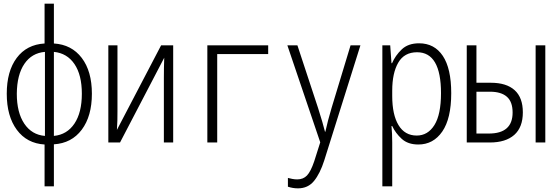

<svg xmlns="http://www.w3.org/2000/svg" viewBox="-20 -780 3040 1051"><path d="M224 240V11Q127 5 72 -69.5Q17 -144 17 -267Q17 -390 71.5 -463Q126 -536 224 -542V-760H275V-542Q372 -536 427.5 -463Q483 -390 483 -267Q483 -144 427.5 -70Q372 4 275 10V240ZM72 -267Q72 -164 113 -103Q154 -42 226 -36V-496Q154 -490 113.5 -430.5Q73 -371 72 -267ZM428 -267Q428 -370 387.5 -429.5Q347 -489 275 -496V-36Q347 -43 387.5 -103.5Q428 -164 428 -267Z M573 0V-532H623V-171Q623 -144 622.5 -120.5Q622 -97 620 -69L862 -532H928V0H877V-355Q877 -383 877.5 -409.5Q878 -436 879 -464L637 0Z M1115 0V-532H1448V-484H1169V0Z M1611 251Q1583 251 1556 242V194Q1567 197 1580.5 199.5Q1594 202 1607 202Q1640 202 1660.5 180.5Q1681 159 1700 103L1733 -1L1553 -532H1608L1721 -189Q1735 -145 1744 -114Q1753 -83 1759 -59H1761Q1767 -87 1776 -121.5Q1785 -156 1795 -189L1899 -532H1953L1755 98Q1732 170 1699 210.5Q1666 251 1611 251Z M2073 240V-532H2116L2123 -434H2126Q2144 -476 2179 -509.5Q2214 -543 2274 -543Q2358 -543 2404 -474Q2450 -405 2450 -270Q2450 -131 2401 -60Q2352 11 2270 11Q2213 11 2179 -20Q2145 -51 2127 -90H2123Q2125 -72 2126 -47.5Q2127 -23 2127 0V240ZM2261 -38Q2322 -38 2358 -95.5Q2394 -153 2394 -270Q2394 -494 2263 -494Q2193 -494 2160 -437Q2127 -380 2127 -284V-255Q2127 -152 2161.5 -95Q2196 -38 2261 -38Z M2535 0V-532H2588V-327H2667Q2752 -327 2797 -286.5Q2842 -246 2842 -165Q2842 -83 2795 -41.5Q2748 0 2661 0ZM2912 0V-532H2965V0ZM2588 -49H2656Q2786 -49 2786 -164Q2786 -223 2754.5 -250.5Q2723 -278 2662 -278H2588Z"/></svg>

Font: Noto Sans Mono ExtraCondensed Light
Style: Regular
Weight: 300
Width: 2
Designer: Monotype Design Team
Foundry: Monotype Imaging Inc.
Version: Version 2.014; ttfautohint (v1.8.4.7-5d5b)